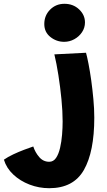

<svg xmlns="http://www.w3.org/2000/svg" viewBox="-198 -733 562 1010"><path d="M141 -713Q187 -713 218 -683.8Q249 -654.5 249 -615Q249 -587 233.5 -563.8Q218 -540.5 193 -526.8Q168 -513 139.5 -513Q99 -513 67 -538.5Q35 -564 35 -606.5Q35 -651.5 65.5 -682.2Q96 -713 141 -713ZM298 -114Q298 65.5 243.2 161.2Q188.5 257 61 257Q7 257 -42.5 238Q-92 219 -128 185.2Q-164 151.5 -177.5 107Q-157 92.5 -128.2 79Q-99.5 65.5 -71 54.8Q-42.5 44 -23 37.5Q-13 68.5 8.2 93.2Q29.5 118 61 118Q83 118 96.8 97.8Q110.5 77.5 118 45Q125.5 12.5 128.5 -24.2Q131.5 -61 131.5 -94Q131.5 -147.5 125.2 -211.5Q119 -275.5 109.2 -337.5Q99.5 -399.5 88 -447L254.5 -455.5Q260 -436 267.5 -397.8Q275 -359.5 281.8 -311.2Q288.5 -263 293.2 -211.8Q298 -160.5 298 -114Z"/></svg>

Font: Grandstander
Style: Bold
Weight: 700
Designer: Tyler Finck
Foundry: Etcetera Type Co
Version: Version 1.200; ttfautohint (v1.8.3)